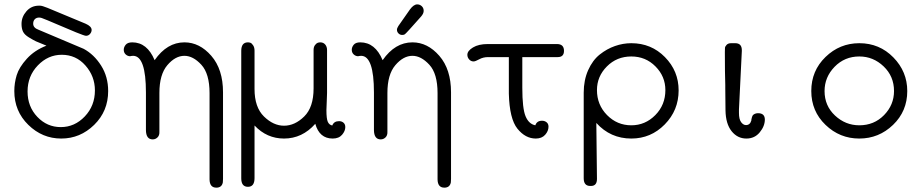

<svg xmlns="http://www.w3.org/2000/svg" viewBox="-20 -634 4239 884"><path d="M45.9 -214.8Q45.9 -252 56.9 -288.1Q67.9 -324.2 103.5 -363.5Q139.2 -402.8 193.8 -423.8Q157.7 -438 145.8 -443.6Q133.8 -449.2 113.3 -461.7Q92.8 -474.1 85.9 -488.5Q79.1 -502.9 79.1 -523.9Q79.1 -556.2 101.6 -582Q124 -607.9 159.2 -607.9H164.1Q173.8 -607.9 198.5 -597.9Q223.1 -587.9 374 -524.9Q401.9 -512.7 401.9 -496.1Q401.9 -486.3 394.5 -477.8Q387.2 -469.2 376 -469.2Q369.1 -469.2 330.1 -485.1Q291 -501 241.5 -522.5Q191.9 -543.9 172.9 -550.8Q168.9 -552.7 160.2 -553.2Q147.9 -553.2 140.4 -545.7Q132.8 -538.1 132.8 -524.9Q132.8 -505.9 157.2 -497.1Q359.4 -412.1 365.2 -409.2Q413.1 -383.3 445.6 -332Q478 -280.8 478 -214.8Q478 -122.1 413.6 -59.1Q349.1 3.9 262 3.9Q174.8 3.9 110.4 -59.1Q45.9 -122.1 45.9 -214.8ZM106.9 -212.9Q106.9 -143.1 151.9 -95.9Q196.8 -48.8 259.8 -48.8Q323.7 -48.8 370.4 -97.9Q417 -147 417 -217.8Q417 -282.7 373.5 -332.3Q330.1 -381.8 264.2 -381.8Q201.2 -381.8 154.1 -332.8Q106.9 -283.7 106.9 -212.9Z M549.8 -404.8Q549.8 -417 558.8 -428Q567.9 -439 588.9 -439Q657.7 -439 691.9 -356.9Q749 -439 829.1 -439Q898.9 -439 952.9 -377Q1006.8 -314.9 1006.8 -209V189.9Q1006.8 201.2 1005.9 206.1Q1001 230 976.1 230Q945.3 230 944.8 191.9V-205.1Q944.8 -294.9 907 -335.9Q869.1 -377 829.1 -377Q787.1 -377 750.5 -334Q713.9 -291 713.9 -206.1V-27.8Q714.8 -10.7 705.3 -1.5Q695.8 7.8 683.1 7.8Q652.3 7.8 651.9 -35.2V-208Q651.9 -377 592.8 -377Q589.8 -377 586.9 -376.5Q584 -376 582 -376L580.1 -375Q567.9 -375 558.8 -383.3Q549.8 -391.6 549.8 -404.8Z M1090.8 187V-399.9Q1090.8 -439 1121.6 -439Q1127.4 -439 1133.1 -437Q1138.7 -435.1 1145.3 -425.5Q1151.9 -416 1151.9 -400.9V-224.1Q1151.9 -140.1 1195.3 -97.7Q1238.8 -55.2 1287.6 -55.2Q1337.4 -55.2 1380.6 -97.7Q1423.8 -140.1 1423.8 -227.1V-403.8Q1423.8 -418 1430.4 -426.5Q1437 -435.1 1442.9 -437Q1448.7 -439 1454.6 -439Q1468.8 -439 1477.3 -429Q1485.8 -418.9 1485.8 -403.8V-206.1Q1485.8 -192.9 1484.4 -166.5Q1482.9 -140.1 1482.9 -127Q1482.9 -86.9 1489.3 -73Q1495.6 -59.1 1509.8 -56.2Q1517.6 -76.2 1541 -76.2Q1553.2 -76.2 1561.5 -69.1Q1569.8 -62 1569.8 -48.8Q1569.8 -30.8 1554.9 -13.4Q1540 3.9 1511.7 3.9Q1450.7 3.9 1431.6 -64Q1371.6 3.9 1287.6 3.9Q1208.5 3.9 1151.9 -56.2V186Q1151.9 226.1 1121.6 226.1Q1090.8 226.1 1090.8 187Z M1599.6 -404.8Q1599.6 -417 1608.6 -428Q1617.7 -439 1638.7 -439Q1707.5 -439 1741.7 -356.9Q1798.8 -439 1878.9 -439Q1948.7 -439 2002.7 -377Q2056.6 -314.9 2056.6 -209V189.9Q2056.6 201.2 2055.7 206.1Q2050.8 230 2025.9 230Q1995.1 230 1994.6 191.9V-205.1Q1994.6 -294.9 1956.8 -335.9Q1918.9 -377 1878.9 -377Q1836.9 -377 1800.3 -334Q1763.7 -291 1763.7 -206.1V-27.8Q1764.6 -10.7 1755.1 -1.5Q1745.6 7.8 1732.9 7.8Q1702.1 7.8 1701.7 -35.2V-208Q1701.7 -377 1642.6 -377Q1639.6 -377 1636.7 -376.5Q1633.8 -376 1631.8 -376L1629.9 -375Q1617.7 -375 1608.6 -383.3Q1599.6 -391.6 1599.6 -404.8ZM1807.6 -497.1Q1807.6 -503.9 1814.2 -514.4Q1820.8 -524.9 1867.7 -590.8Q1884.8 -613.8 1900.9 -613.8Q1913.1 -613.8 1921.9 -605.5Q1930.7 -597.2 1930.7 -584Q1930.7 -571.8 1918.9 -558.1Q1849.1 -479 1843.8 -476.1Q1839.8 -473.1 1831.5 -473.1Q1821.8 -473.1 1814.7 -480.2Q1807.6 -487.3 1807.6 -497.1Z M2131.8 -381.8Q2131.8 -399.9 2157.7 -415.5Q2183.6 -431.2 2225.6 -431.2H2544.4Q2576.7 -431.2 2576.7 -399.9Q2576.7 -371.1 2547.9 -371.1H2384.8V-230Q2384.8 -134.8 2399.7 -98.9Q2414.6 -63 2444.8 -57.1Q2451.7 -78.1 2475.6 -78.1Q2487.8 -78.1 2496.6 -71Q2505.4 -64 2505.4 -50.8Q2505.4 -30.8 2490 -13.4Q2474.6 3.9 2446.8 3.9Q2398.9 3.9 2362.3 -41.5Q2325.7 -86.9 2322.8 -203.1V-371.1H2227.5Q2204.6 -371.1 2186.5 -361.1Q2168.5 -351.1 2160.6 -351.1Q2148.4 -351.1 2140.1 -360.4Q2131.8 -369.6 2131.8 -381.8Z M2667.5 187V-207Q2667.5 -265.1 2688 -311Q2708.5 -356.9 2741.5 -383.1Q2774.4 -409.2 2811.5 -422.1Q2848.6 -435.1 2886.7 -435.1Q2978.5 -435.1 3041.5 -371.1Q3104.5 -307.1 3104.5 -217.8Q3104.5 -126 3040.5 -61Q2976.6 3.9 2886.7 3.9Q2790.5 3.9 2725.6 -67.9L2728.5 189.9Q2728.5 222.2 2700.7 222.2H2697.8Q2667.5 222.2 2667.5 187ZM2728.5 -219.2Q2728.5 -151.4 2774.9 -104.2Q2821.3 -57.1 2886.7 -57.1Q2950.7 -57.1 2997.1 -104Q3043.5 -150.9 3043.5 -219.2Q3043.5 -282.2 2998 -328.1Q2952.6 -374 2886.7 -374Q2819.8 -374 2774.2 -328.1Q2728.5 -282.2 2728.5 -219.2Z M3317.4 -394Q3317.4 -407.2 3317.9 -413.6Q3318.4 -419.9 3325.4 -427.5Q3332.5 -435.1 3346.2 -435.1H3365.2Q3395 -435.1 3395.5 -403.8V-398.9L3382.3 -129.9V-113.8Q3382.3 -85 3392.3 -71.5Q3402.3 -58.1 3414.6 -58.1Q3433.6 -58.1 3439.5 -80.1V-84Q3440.4 -86.9 3440.9 -89.4Q3441.4 -91.8 3442.4 -95.5Q3443.4 -99.1 3445.3 -102.1Q3447.3 -105 3450.9 -107.4Q3454.6 -109.9 3459.5 -111.3Q3464.4 -112.8 3470.2 -112.8Q3501 -112.8 3501.5 -84Q3501.5 -53.2 3478 -24.7Q3454.6 3.9 3416.5 3.9Q3375.5 3.9 3348.4 -30Q3321.3 -64 3320.3 -126L3319.3 -226.1V-242.2Q3317.4 -295.9 3317.4 -394Z M3936.5 -435.1Q4029.3 -435.1 4093.3 -369.6Q4157.2 -304.2 4157.2 -214.8Q4157.2 -122.1 4091.8 -59.1Q4026.4 3.9 3936.3 3.9Q3846.2 3.9 3780.8 -59.1Q3715.3 -122.1 3715.3 -215.1Q3715.3 -308.1 3780.8 -371.6Q3846.2 -435.1 3936.5 -435.1ZM3776.4 -214.8Q3776.4 -147 3824.5 -102.1Q3872.6 -57.1 3936.5 -57.1Q4004.4 -57.1 4050.3 -104Q4096.2 -150.9 4096.2 -214.8Q4096.2 -282.7 4048.3 -328.4Q4000.5 -374 3936.5 -374Q3868.7 -374 3822.5 -326.4Q3776.4 -278.8 3776.4 -214.8Z"/></svg>

Font: CMU Typewriter Text
Style: Light
Weight: 200
Version: Version 0.7.0